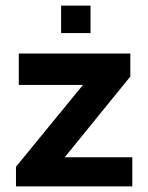

<svg xmlns="http://www.w3.org/2000/svg" viewBox="-20 -665 529 685"><path d="M198 -547H303V-645H198ZM37 0H452V-104H211L445 -392V-474H47V-362H276L37 -70Z"/></svg>

Font: Kanit Medium
Style: Regular
Weight: 500
Designer: Katatrad Team
Foundry: CadsonDemak
Version: Version 1.000;PS 001.000;hotconv 1.0.88;makeotf.lib2.5.64775